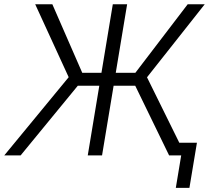

<svg xmlns="http://www.w3.org/2000/svg" viewBox="-39 -748 1005 924"><path d="M572.8 -727.5 452.1 0H383.3L503.9 -727.5ZM-18.6 0 291.5 -376.5 130.4 -727.5H212.9L356.9 -397.5H612.3L864.3 -727.5H946.3L668.5 -376L854 0H774.9L611.8 -335.4H335.4L60.1 0ZM807.1 156.2 833 0H791L800.8 -61H908.7L872.6 156.2Z"/></svg>

Font: Inter 17pt Light
Style: Italic
Weight: 300
Italic angle: -9.3988°
Version: Version 4.001;git-66647c0bb